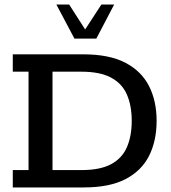

<svg xmlns="http://www.w3.org/2000/svg" viewBox="-20 -821 747 841"><path d="M36 0V-76H105V-507H36V-583H345Q458 -583 528.5 -546.5Q599 -510 632.5 -444.5Q666 -379 666 -292Q666 -204 633 -138.5Q600 -73 530 -36.5Q460 0 347 0ZM210 -76H336Q419 -76 467 -102Q515 -128 536 -176.5Q557 -225 557 -292Q557 -358 536 -406.5Q515 -455 466.5 -481Q418 -507 336 -507H210ZM306 -652 227 -801H283L353 -692L424 -801H480L402 -652Z"/></svg>

Font: Rokkitt Medium
Style: Regular
Weight: 500
Version: Version 3.103